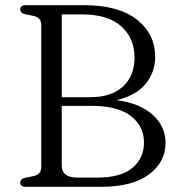

<svg xmlns="http://www.w3.org/2000/svg" viewBox="-20 -720 688 740"><path d="M618 -169Q618 -95.5 554.5 -47.8Q491 0 369 0H79.5Q58 0 58 -16.5Q58 -30 77 -35L108 -41Q139 -47.5 139 -75V-625Q139 -652.5 108 -659L77 -665Q58 -670 58 -683.5Q58 -700 79.5 -700H304Q436.5 -700 507.2 -644.8Q578 -589.5 578 -501Q578 -442 541.5 -397Q505 -352 429 -334Q518.5 -322.5 568.2 -277.8Q618 -233 618 -169ZM295.5 -664.5H218V-345.5H329.5Q409 -345.5 453.8 -386.5Q498.5 -427.5 498.5 -498.5Q498.5 -572 447.8 -618.2Q397 -664.5 295.5 -664.5ZM333 -312H218V-82Q218 -35.5 279 -35.5H355Q446 -35.5 490.5 -73.2Q535 -111 535 -170.5Q535 -233 484.8 -272.5Q434.5 -312 333 -312Z"/></svg>

Font: Fraunces 9pt Soft Light
Style: Regular
Weight: 300
Version: Version 1.000;[0bf87f6ff]